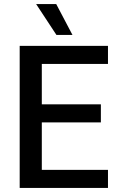

<svg xmlns="http://www.w3.org/2000/svg" viewBox="-20 -926 598 946"><path d="M77 -700H512V-611H186V-412H477V-323H186V-89H512V0H77ZM158 -906H257L337 -754H258Z"/></svg>

Font: Sarabun Medium
Style: Regular
Weight: 500
Designer: Suppakit Chalermlarp | Katatrad Co.,Ltd.
Foundry: Cadson Demak Co.,Ltd.
Version: Version 1.000; ttfautohint (v1.6)